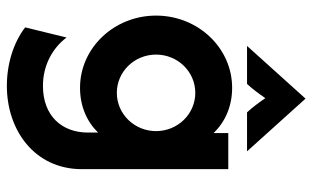

<svg xmlns="http://www.w3.org/2000/svg" viewBox="-194 -486 902 554"><g transform="rotate(90 257.0 -209.0)"><path d="M112.5 -470.8H222.2C237.5 -487.5 249.3 -503.5 263.2 -523.6C277.1 -503.5 288.9 -487.5 304.2 -470.8H416.7L264.6 -639.6ZM227.8 222.2C355.6 222.2 468.1 142.4 468.1 5.6V-416.7H363.9V-374.3C331.9 -407.6 286.8 -427.8 233.3 -427.8C118.1 -427.8 25 -329.2 25 -208.3C25 -87.5 118.1 11.1 233.3 11.1C286.1 11.1 330.6 -8.3 362.5 -41V-11.8C362.5 64.6 313.2 118.1 227.8 118.1C167.4 118.1 118.1 89.6 88.2 50L59 169.4C101.4 202.1 162.5 222.2 227.8 222.2ZM247.9 -95.1C186.8 -95.1 137.5 -145.8 137.5 -208.3C137.5 -270.8 186.8 -321.5 247.9 -321.5C309 -321.5 358.3 -270.8 358.3 -208.3C358.3 -145.8 309 -95.1 247.9 -95.1Z"/></g></svg>

Font: Afacad
Style: Bold
Weight: 700
Designer: Kristian Moeller
Foundry: Dicotype
Version: Version 1.000